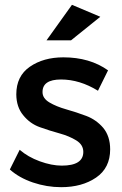

<svg xmlns="http://www.w3.org/2000/svg" viewBox="-20 -776 510 800"><path d="M173.8 -607.9 279.8 -755.9 397.9 -706.1 275.9 -607.9ZM237.3 -85.9Q327.1 -85.9 327.1 -143.1Q327.1 -172.9 297.9 -190.9Q268.6 -209 228 -220.2Q187 -231.4 146 -246.1Q105 -260.7 76.7 -295.9Q48.3 -330.1 47.9 -382.8Q47.9 -459 104.5 -498Q161.1 -537.1 244.1 -537.1Q354 -537.1 430.2 -482.9L388.2 -397.9Q312 -444.8 234.4 -444.8Q156.7 -444.8 157.2 -392.1Q157.2 -366.2 186 -349.1Q214.8 -332 256.3 -320.3Q297.9 -308.6 339.4 -293Q380.9 -277.3 410.2 -243.2Q439 -208 439 -153.8Q439 -76.2 380.4 -36.1Q321.8 3.9 234.9 3.9Q174.8 3.9 117.2 -15.6Q59.6 -35.2 21 -69.8L62 -151.9Q96.2 -122.1 145.5 -104Q195.3 -85.9 237.3 -85.9Z"/></svg>

Font: TruenoRg
Style: Book
Weight: 400
Designer: Julieta Ulanovsky
Foundry: Julieta Ulanovsky
Version: Version 3.001b